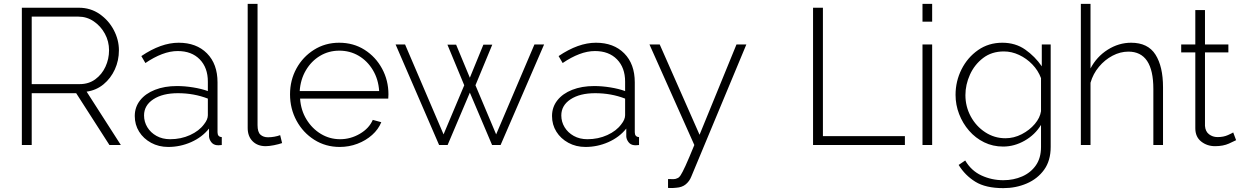

<svg xmlns="http://www.w3.org/2000/svg" viewBox="-20 -750 6423 993"><path d="M93 0V-710H388Q448 -710 495 -677.5Q542 -645 568.5 -594.5Q595 -544 595 -490Q595 -437 574 -391Q553 -345 515.5 -314Q478 -283 428 -276L605 0H546L374 -268H144V0ZM144 -315H393Q439 -315 473 -340Q507 -365 525.5 -405Q544 -445 544 -490Q544 -536 522.5 -575.5Q501 -615 465 -639.5Q429 -664 386 -664H144Z M677 -150Q677 -196 704.5 -231Q732 -266 781.5 -285.5Q831 -305 895 -305Q935 -305 978.5 -298Q1022 -291 1055 -279V-328Q1055 -400 1013 -443Q971 -486 899 -486Q860 -486 818 -470Q776 -454 732 -424L711 -460Q813 -529 904 -529Q996 -529 1050.5 -474Q1105 -419 1105 -324V-66Q1105 -42 1127 -41V0Q1108 2 1102 1Q1083 -1 1072.5 -15Q1062 -29 1061 -44V-85Q1025 -40 968.5 -15Q912 10 850 10Q801 10 761.5 -11.5Q722 -33 699.5 -69Q677 -105 677 -150ZM1035 -107Q1055 -132 1055 -154V-240Q983 -268 900 -268Q821 -268 773 -236.5Q725 -205 725 -153Q725 -120 742 -92Q759 -64 789.5 -47Q820 -30 860 -30Q916 -30 963 -51.5Q1010 -73 1035 -107Z M1261 -730H1312V-103Q1312 -67 1327 -53.5Q1342 -40 1366 -40Q1382 -40 1399 -43Q1416 -46 1429 -51L1439 -10Q1422 -4 1397 1Q1372 6 1354 6Q1312 6 1286.5 -19.5Q1261 -45 1261 -88Z M1737 10Q1664 10 1605.5 -27Q1547 -64 1513.5 -126Q1480 -188 1480 -262Q1480 -335 1513 -395.5Q1546 -456 1604 -492.5Q1662 -529 1734 -529Q1808 -529 1865.5 -492.5Q1923 -456 1956 -395Q1989 -334 1989 -262Q1989 -250 1988 -240H1532Q1536 -180 1565 -132.5Q1594 -85 1639.5 -57.5Q1685 -30 1739 -30Q1793 -30 1841 -58Q1889 -86 1908 -130L1952 -118Q1937 -81 1904.5 -52Q1872 -23 1828.5 -6.5Q1785 10 1737 10ZM1530 -279H1941Q1937 -340 1908.5 -387.5Q1880 -435 1835 -461.5Q1790 -488 1735 -488Q1680 -488 1635 -461Q1590 -434 1562 -386.5Q1534 -339 1530 -279Z M2744 -520H2794L2569 0H2525L2410 -271L2295 0H2251L2026 -520H2075L2274 -55L2381 -309L2294 -519H2339L2410 -348L2480 -519H2526L2439 -309L2546 -55Z M2835 -150Q2835 -196 2862.5 -231Q2890 -266 2939.5 -285.5Q2989 -305 3053 -305Q3093 -305 3136.5 -298Q3180 -291 3213 -279V-328Q3213 -400 3171 -443Q3129 -486 3057 -486Q3018 -486 2976 -470Q2934 -454 2890 -424L2869 -460Q2971 -529 3062 -529Q3154 -529 3208.5 -474Q3263 -419 3263 -324V-66Q3263 -42 3285 -41V0Q3266 2 3260 1Q3241 -1 3230.5 -15Q3220 -29 3219 -44V-85Q3183 -40 3126.5 -15Q3070 10 3008 10Q2959 10 2919.5 -11.5Q2880 -33 2857.5 -69Q2835 -105 2835 -150ZM3193 -107Q3213 -132 3213 -154V-240Q3141 -268 3058 -268Q2979 -268 2931 -236.5Q2883 -205 2883 -153Q2883 -120 2900 -92Q2917 -64 2947.5 -47Q2978 -30 3018 -30Q3074 -30 3121 -51.5Q3168 -73 3193 -107Z M3435 176Q3451 177 3463.5 176.5Q3476 176 3482 172Q3491 170 3500 156.5Q3509 143 3525.5 107Q3542 71 3571 0L3339 -520H3392L3598 -53L3789 -520H3840L3555 164Q3546 187 3527 203Q3508 219 3477 221Q3468 222 3457.5 222.5Q3447 223 3435 222Z M4185 0V-710H4236V-46H4660V0Z M4751 -638V-730H4801V-638ZM4751 0V-520H4801V0Z M5168 8Q5115 8 5070 -14Q5025 -36 4992 -74Q4959 -112 4940.5 -160Q4922 -208 4922 -259Q4922 -330 4953 -391.5Q4984 -453 5038.5 -491Q5093 -529 5164 -529Q5232 -529 5282.5 -493.5Q5333 -458 5368 -407V-520H5414V10Q5414 81 5380 128Q5346 175 5290 199Q5234 223 5169 223Q5078 223 5024.5 190Q4971 157 4938 103L4972 80Q5003 133 5056 157.5Q5109 182 5169 182Q5222 182 5266.5 162.5Q5311 143 5337.5 105Q5364 67 5364 10V-104Q5333 -53 5279.5 -22.5Q5226 8 5168 8ZM5180 -35Q5224 -35 5264.5 -56Q5305 -77 5332 -109Q5359 -141 5364 -175V-346Q5349 -386 5319 -417Q5289 -448 5250.5 -466Q5212 -484 5172 -484Q5109 -484 5064.5 -450Q5020 -416 4996.5 -364Q4973 -312 4973 -258Q4973 -199 5000.5 -148Q5028 -97 5075.5 -66Q5123 -35 5180 -35Z M5995 0H5945V-290Q5945 -483 5816 -483Q5774 -483 5734 -462Q5694 -441 5663.5 -404.5Q5633 -368 5620 -322V0H5570V-730H5620V-396Q5652 -457 5709 -493Q5766 -529 5830 -529Q5917 -529 5956 -467.5Q5995 -406 5995 -299Z M6373 -25Q6366 -21 6336 -7.5Q6306 6 6264 6Q6223 6 6192.5 -18Q6162 -42 6162 -87V-479H6089V-520H6162V-698H6212V-520H6333V-479H6212V-99Q6214 -70 6233 -55.5Q6252 -41 6277 -41Q6308 -41 6331 -51.5Q6354 -62 6358 -65Z"/></svg>

Font: Raleway Light
Style: Regular
Weight: 300
Designer: Matt McInerney, Pablo Impallari, Rodrigo Fuenzalida
Foundry: Matt McInerney, Pablo Impallari, Rodrigo Fuenzalida
Version: Version 4.026